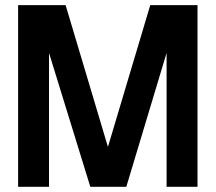

<svg xmlns="http://www.w3.org/2000/svg" viewBox="-20 -720 831 740"><path d="M49.8 0V-700.2H232.9L396 -153.8L559.1 -700.2H741.2V0H622.1V-516.1L466.8 0H328.1L168.9 -516.1V0Z"/></svg>

Font: Cakra Normal
Style: Regular
Weight: 400
Designer: Lucia Kollert, Vojtech Kollert
Foundry: OoM Type
Version: Version 1.000;Glyphs 3.1.1 (3148)